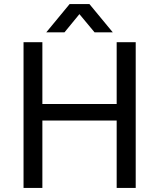

<svg xmlns="http://www.w3.org/2000/svg" viewBox="-20 -918 777 938"><path d="M550 0V-329H187V0H95V-712H187V-410H550V-712H643V0ZM417 -898 531 -760H442L368 -849L295 -760H206L320 -898Z"/></svg>

Font: CST
Style: Regular
Weight: 400
Version: Version 1.00